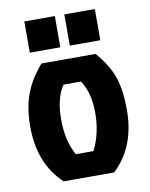

<svg xmlns="http://www.w3.org/2000/svg" viewBox="-80 -759 637 818"><g transform="rotate(-10 238.0 -350.0)"><path d="M129 0H347Q447 -93 447 -254Q447 -338 428 -394.5Q409 -451 357 -511H123Q74 -455 51.5 -395Q29 -335 29 -254Q29 -93 129 0ZM276 -105H200Q164 -168 164 -261.5Q164 -355 200 -406H275Q312 -353 312 -264Q312 -175 276 -105ZM82 -565V-700H214V-565ZM255 -565V-700H387V-565Z"/></g></svg>

Font: Jockey One
Style: Regular
Weight: 400
Designer: TypeTogether
Foundry: TypeTogether
Version: Version 1.002